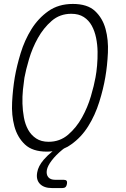

<svg xmlns="http://www.w3.org/2000/svg" viewBox="-20 -760 640 975"><path d="M218 10Q145 10 106.5 -26.5Q68 -63 53 -119Q38 -175 41.5 -241Q45 -307 55 -367Q65 -425 85 -490.5Q105 -556 139.5 -611.5Q174 -667 225.5 -703.5Q277 -740 350 -740Q424 -740 462.5 -704Q501 -668 516 -613Q531 -558 528 -492.5Q525 -427 515 -369Q505 -309 484 -242Q463 -175 428 -119Q393 -63 342 -27Q325 -14 305 -6L297 0Q264 27 243 54.5Q222 82 218 103Q214 126 225 139.5Q236 153 260 153H303Q314 153 318 158Q322 163 320 174Q318 185 312.5 190Q307 195 296 195H244Q203 195 182.5 173.5Q162 152 169 115Q174 84 202 51Q221 29 247 8Q233 10 218 10ZM227 -40Q284 -40 326 -76Q368 -112 396.5 -163.5Q425 -215 441.5 -271Q458 -327 465 -367Q470 -393 473 -427.5Q476 -462 475.5 -497.5Q475 -533 468 -567.5Q461 -602 446 -629.5Q431 -657 405.5 -673.5Q380 -690 342 -690Q284 -690 242.5 -654Q201 -618 172.5 -567Q144 -516 127.5 -460Q111 -404 104 -365Q100 -339 96.5 -304.5Q93 -270 94 -234Q95 -198 101.5 -163Q108 -128 123 -101Q138 -74 163.5 -57Q189 -40 227 -40Z"/></svg>

Font: Maple Mono Thin
Style: Italic
Weight: 250
Italic angle: -10°
Monospace: yes
Designer: subframe7536
Version: Version 7.000